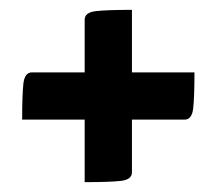

<svg xmlns="http://www.w3.org/2000/svg" viewBox="-20 -477 440 390"><path d="M25 -234Q25 -284 27.5 -307Q30 -330 45 -330H375Q375 -281 372.5 -257.5Q370 -234 355 -234ZM152 -107V-437Q152 -452 175.5 -454.5Q199 -457 248 -457V-127Q248 -112 225 -109.5Q202 -107 152 -107Z"/></svg>

Font: Yanone Kaffeesatz ExtraLight
Style: Regular
Weight: 200
Designer: Yanone (Cyrillic: Daniel Pouzeot, Huerta Tipografica, and Cyreal)
Foundry: Yanone
Version: Version 2.003